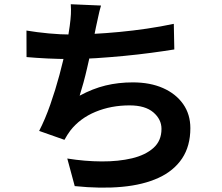

<svg xmlns="http://www.w3.org/2000/svg" viewBox="-20 -823 1040 898"><path d="M452.5 -797.1Q444.6 -770.8 439.5 -745.2Q434.5 -719.6 428.6 -695.2Q423.8 -671.2 417.5 -640.2Q411.1 -609.1 403.4 -574.7Q395.6 -540.2 387.5 -504.9Q379.4 -469.5 370.4 -436.5Q361.4 -403.5 352.5 -375.5Q414 -408.7 473.9 -423.2Q533.9 -437.7 601 -437.7Q682.4 -437.7 742.6 -411Q802.7 -384.4 836.5 -336.4Q870.3 -288.4 870.3 -223.7Q870.3 -140 831.8 -82.1Q793.2 -24.2 721.7 8.7Q650.1 41.6 550.7 50.8Q451.4 60 329.5 47.4L294.7 -81.6Q377.1 -68.3 455.7 -68Q534.4 -67.6 597.4 -82.6Q660.4 -97.7 697.8 -131.2Q735.3 -164.8 735.3 -220.3Q735.3 -264.9 697.2 -297.5Q659.1 -330.1 586 -330.1Q499.4 -330.1 426.8 -300Q354.1 -269.9 309.2 -212.6Q301.5 -202.1 295.1 -192.2Q288.7 -182.2 281.4 -169L163.1 -210.7Q191.3 -265.3 215.3 -334Q239.3 -402.6 258.1 -472.6Q276.9 -542.5 289.1 -603.1Q301.4 -663.6 306.2 -702.3Q310.5 -734.1 311.6 -756.4Q312.8 -778.6 311 -803.2ZM103.8 -680.1Q152 -672 208 -666.7Q264 -661.5 310.9 -661.5Q358.9 -661.5 416.6 -664.5Q474.3 -667.5 538.1 -673.5Q601.9 -679.5 666.7 -689Q731.5 -698.5 792.9 -711.5L795.3 -591.7Q747.4 -584 686.8 -575.9Q626.2 -567.8 560.3 -561.5Q494.3 -555.2 430.3 -551Q366.2 -546.9 311.9 -546.9Q254.5 -546.9 201.8 -549.5Q149.2 -552.1 104.1 -556.1Z"/></svg>

Font: Noto Sans HK Thin
Style: Regular
Weight: 100
Designer: Ryoko NISHIZUKA 西塚涼子 (kana, bopomofo & ideographs); Paul D. Hunt (Latin, Greek & Cyrillic); Sandoll Communications 산돌커뮤니
Foundry: Adobe
Version: Version 2.004-H2;hotconv 1.0.118;makeotfexe 2.5.65603